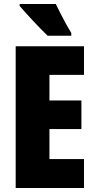

<svg xmlns="http://www.w3.org/2000/svg" viewBox="-20 -947 483 967"><path d="M403 0H59V-714H403V-570H229V-441H390V-297H229V-146H403ZM261 -927Q270 -908 285 -878.5Q300 -849 315 -822Q330 -795 339 -781V-767H220Q208 -778 188.5 -798Q169 -818 147.5 -841Q126 -864 107.5 -884.5Q89 -905 79 -917V-927Z"/></svg>

Font: Noto Sans Malayalam ExtraCondensed Black
Style: Regular
Weight: 900
Width: 2
Designer: Jelle Bosma - Monotype Design Team
Foundry: Monotype Imaging Inc.
Version: Version 2.104; ttfautohint (v1.8.4.7-5d5b)